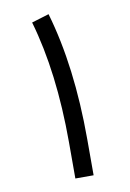

<svg xmlns="http://www.w3.org/2000/svg" viewBox="-74 -668 482 714"><g transform="rotate(-10 166.5 -311.5)"><path d="M221.2 -2H152.3V-139.2Q152.3 -402.8 94.7 -601.1L160.2 -621.1Q221.2 -412.6 221.2 -138.7Z"/></g></svg>

Font: Shabnam Light FD
Style: Light-FD
Weight: 300
Foundry: DejaVu fonts team - Redesigned by Saber Rastikerdar - Based on Vazir font
Version: Version 5.0.0